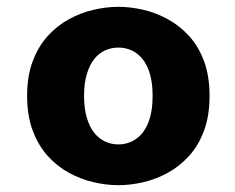

<svg xmlns="http://www.w3.org/2000/svg" viewBox="-20 -532 690 563"><path d="M327 11Q291.5 11 254 2.2Q216.5 -6.5 181.8 -25.5Q147 -44.5 119.5 -75.2Q92 -106 75.8 -149.5Q59.5 -193 59.5 -251Q59.5 -308.5 75.8 -352Q92 -395.5 119.5 -426Q147 -456.5 181.8 -475.5Q216.5 -494.5 254 -503.2Q291.5 -512 327 -512Q363 -512 400.5 -503.2Q438 -494.5 472.5 -475.5Q507 -456.5 534.8 -426Q562.5 -395.5 578.5 -352Q594.5 -308.5 594.5 -251Q594.5 -193 578.5 -149.5Q562.5 -106 534.8 -75.2Q507 -44.5 472.5 -25.5Q438 -6.5 400.5 2.2Q363 11 327 11ZM327 -108.5Q347.5 -108.5 365.5 -116.8Q383.5 -125 397.5 -142Q411.5 -159 419.5 -186Q427.5 -213 427.5 -251Q427.5 -288.5 419.5 -315.5Q411.5 -342.5 397.5 -359.5Q383.5 -376.5 365.5 -384.5Q347.5 -392.5 327 -392.5Q307 -392.5 288.8 -384.5Q270.5 -376.5 256.8 -359.5Q243 -342.5 234.8 -315.5Q226.5 -288.5 226.5 -251Q226.5 -213 234.8 -186Q243 -159 256.8 -142Q270.5 -125 288.8 -116.8Q307 -108.5 327 -108.5Z"/></svg>

Font: Trispace Thin
Style: Bold
Weight: 700
Version: Version 1.210